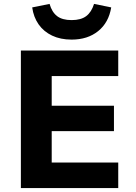

<svg xmlns="http://www.w3.org/2000/svg" viewBox="-20 -964 696 984"><path d="M87 0V-705H586V-574H245V-422H564V-292H245V-131H586V0ZM347 -761Q290 -761 247 -781.5Q204 -802 178 -839Q152 -876 145 -926L234 -944Q246 -902 272.5 -881.5Q299 -861 347 -861Q395 -861 422 -881.5Q449 -902 462 -944L550 -926Q537 -848 483 -804.5Q429 -761 347 -761Z"/></svg>

Font: Nunito Sans 8pt ExtraBold
Style: Regular
Weight: 800
Version: Version 3.101;gftools[0.9.27]